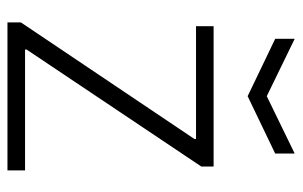

<svg xmlns="http://www.w3.org/2000/svg" viewBox="-164 -628 791 502"><g transform="rotate(90 231.0 -376.5)"><path d="M81 -752 231 -679 381 -752V-701L231 -629L81 -701ZM38 -36 343 -490V-494H48V-540H415V-508L109 -51V-47H425V-1H38Z"/></g></svg>

Font: Encode Sans Normal
Style: ExtraLight
Weight: 200
Designer: Pablo Impallari, Andres Torresi
Foundry: Pablo Impallari, Andres Torresi
Version: Version 1.000; ttfautohint (v1.00) -l 8 -r 50 -G 200 -x 14 -